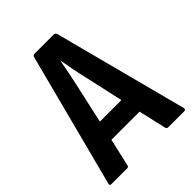

<svg xmlns="http://www.w3.org/2000/svg" viewBox="-191 -756 858 858"><g transform="rotate(-45 238.0 -327.5)"><path d="M8 0Q-4 0 0 -12L165 -646Q168 -655 177 -655H298Q307 -655 311 -646L477 -12Q479 0 468 0H367Q358 0 356 -9L326 -140H148L118 -9Q117 0 107 0ZM209 -414 169 -234H305L265 -414Q257 -447 250.5 -480.5Q244 -514 238 -548H236Q224 -481 209 -414Z"/></g></svg>

Font: Sofia Sans Condensed
Style: Bold
Weight: 700
Designer: Botio Nikoltchev, Ani Petrova
Foundry: lettersoup
Version: Version 4.101; ttfautohint (v1.8.4.7-5d5b)